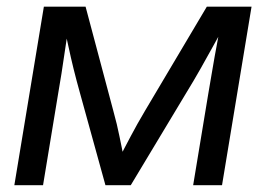

<svg xmlns="http://www.w3.org/2000/svg" viewBox="-20 -542 778 562"><path d="M22 0 108.4 -522.5H230.5L311.5 -218.3Q317.4 -197.3 321.8 -178.7Q326.2 -160.2 329.8 -142.3Q333.5 -124.5 336.9 -107.7Q340.3 -90.8 343.3 -73.7H326.2Q335.4 -91.3 344.2 -108.2Q353 -125 362.3 -142.6Q371.6 -160.2 382.1 -179Q392.6 -197.8 404.8 -218.3L585.4 -522.5H716.3L629.9 0H545.4L589.4 -266.1Q595.2 -298.8 599.6 -325.9Q604 -353 608.4 -377Q612.8 -400.9 617.2 -424.6Q621.6 -448.2 626 -473.6H640.6Q621.6 -439.5 604 -407.2Q586.4 -375 567.1 -341.1Q547.9 -307.1 523.4 -267.1L362.8 0H288.6L214.8 -267.1Q203.6 -307.1 195.3 -340.8Q187 -374.5 180.2 -406.7Q173.3 -439 165.5 -473.6H182.1Q178.2 -447.8 174.6 -424.1Q170.9 -400.4 167.5 -376.7Q164.1 -353 159.9 -326.2Q155.8 -299.3 149.9 -266.1L106 0Z"/></svg>

Font: Inter 28pt
Style: Italic
Weight: 400
Italic angle: -9.3988°
Designer: Rasmus Andersson
Foundry: rsms
Version: Version 4.001;git-66647c0bb